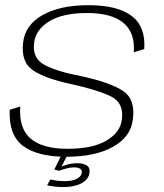

<svg xmlns="http://www.w3.org/2000/svg" viewBox="-20 -616 650 760"><path d="M242 4.5Q358 4.5 428.5 -35.5Q499 -75.5 506 -144.5Q516.5 -224 466 -256.8Q415.5 -289.5 304 -314Q206 -332.5 156.5 -359Q107 -385.5 115 -446.5Q121.5 -499.5 175.5 -532Q229.5 -564.5 325 -564.5Q422 -564.5 468.8 -525.2Q515.5 -486 509.5 -409L551 -422Q557 -511 500.8 -553.2Q444.5 -595.5 330.5 -595.5Q218 -595.5 148.8 -556.5Q79.5 -517.5 71.5 -448Q62 -369.5 112 -336.8Q162 -304 264.5 -282.5Q368.5 -259.5 419.8 -234Q471 -208.5 462.5 -143.5Q457 -93 402.2 -60Q347.5 -27 246.5 -27Q150 -27 102.2 -66.5Q54.5 -106 60 -194.5L18.5 -181.5Q14 -81 71.5 -38.2Q129 4.5 242 4.5ZM231 124.5Q250 124.5 267.5 121.2Q285 118 299.2 111.2Q313.5 104.5 322.8 93.8Q332 83 334 69Q337.5 48 323.5 39Q309.5 30 286.5 30Q267.5 30 247 35.2Q226.5 40.5 217 47L214.5 60Q229.5 54 245.2 50.2Q261 46.5 273.5 46.5Q288.5 46.5 297.2 52Q306 57.5 303.5 69.5Q300.5 83.5 283.2 92.2Q266 101 235.5 101Q218.5 101 204.2 99Q190 97 179 94.5L166.5 117.5Q180 120.5 196.2 122.5Q212.5 124.5 231 124.5ZM214.5 60 246 0H222L195 55Z"/></svg>

Font: Anybody SemiExpanded ExtraLight
Style: Italic
Weight: 250
Width: 6
Italic angle: -10°
Version: Version 1.113;gftools[0.9.25]